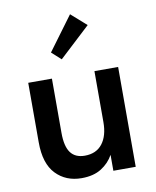

<svg xmlns="http://www.w3.org/2000/svg" viewBox="-82 -782 692 854"><g transform="rotate(-10 263.5 -355.5)"><path d="M218 8Q147 8 102 -39Q57 -86 57 -182V-451H164V-206Q164 -145 185 -116.5Q206 -88 249 -88Q301 -88 328.5 -123.5Q356 -159 356 -221V-451H463V0H362V-72Q343 -37 307.5 -14.5Q272 8 218 8ZM362 -658 222 -528 180 -566 293 -719Z"/></g></svg>

Font: Tilda Sans Semibold
Style: Regular
Weight: 600
Designer: ParaType Ltd
Foundry: ParaType Ltd
Version: Version 1.009